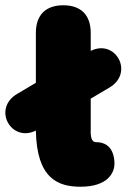

<svg xmlns="http://www.w3.org/2000/svg" viewBox="-46 -700 519 728"><path d="M388 -80C388 -99 384 -161 318 -161C295 -161 298 -199 298 -212V-326L369 -368C464 -424 392 -554 298 -507V-575C298 -643 261 -680 194 -680C127 -680 90 -643 90 -575V-386L19 -344C-76 -288 -4 -158 90 -205C93 -22 175 8 259 8C362 8 388 -44 388 -80Z"/></svg>

Font: SN Pro Black
Style: Regular
Weight: 900
Designer: Tobias Whetton
Foundry: Supernotes
Version: Version 1.001;Glyphs 3.2 (3249)